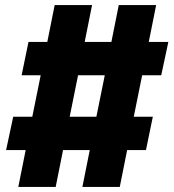

<svg xmlns="http://www.w3.org/2000/svg" viewBox="-20 -735 686 755"><path d="M199 0H52L81 -145H4L32 -276H107L140 -439H65L92 -570H166L195 -715H342L313 -570H418L447 -715H594L565 -570H642L614 -439H539L506 -276H581L554 -145H480L451 0H304L333 -145H228ZM254 -276H359L392 -439H287Z"/></svg>

Font: Wix Madefor Text ExtraBold
Style: Regular
Weight: 800
Designer: Dalton Maag Ltd
Foundry: Dalton Maag Ltd
Version: Version 3.100